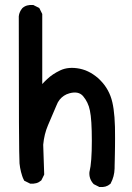

<svg xmlns="http://www.w3.org/2000/svg" viewBox="-20 -745 540 783"><path d="M383.3 16.6 363.8 6.8 362.3 5.9 360.8 4.4Q342.3 -16.1 344.7 -43.9V-44.4L345.2 -45.4Q354.5 -83 354.5 -170.4Q354.5 -257.8 346.7 -293.9Q343.3 -311.5 336.2 -326.2Q329.1 -340.8 318.8 -353Q300.3 -374.5 263.7 -364.7Q251 -361.3 241 -354.7Q231 -348.1 223.1 -338.4Q215.3 -328.6 210.4 -315.4Q192.4 -272.5 175.8 -234.4Q160.2 -198.2 156.2 -154.8L160.2 -35.6V-33.2L159.2 -30.8L149.4 -11.2L148.4 -9.3L147 -8.3Q138.7 -1 127.9 2Q117.2 4.9 104.5 3.9H102.5L101.1 2.9L81.5 -6.8L78.6 -8.3L77.1 -11.7Q73.2 -19 70.6 -27.1Q67.9 -35.2 65.7 -43.7Q63.5 -52.2 62 -61Q60.5 -69.8 59.6 -78.6Q56.6 -113.8 56.6 -677.7V-678.2V-678.7Q57.1 -683.6 58.3 -688Q59.6 -692.4 61.3 -696.3Q63 -700.2 65.4 -704.1Q67.9 -708 70.8 -711.4L71.3 -711.9L71.8 -712.4Q80.1 -719.7 90.8 -722.7Q101.6 -725.6 114.3 -724.6H116.2L117.7 -723.6L137.2 -713.9L140.1 -712.4L141.6 -709.5L151.4 -689.9L152.3 -688V-685.5V-402.3Q157.7 -408.2 162.6 -413.1Q167.5 -418 172.9 -422.9Q193.8 -442.9 225.6 -458Q259.3 -474.1 305.7 -464.8Q311.5 -463.4 317.1 -461.9Q322.8 -460.4 328.1 -458.3Q333.5 -456.1 338.9 -453.6Q344.2 -451.2 349.4 -448.2Q354.5 -445.3 359.6 -441.9Q364.7 -438.5 369.6 -434.8Q374.5 -431.2 379.4 -427Q384.3 -422.9 388.7 -418Q425.8 -380.9 438 -328.6Q450.2 -277.3 449.2 -182.1Q449.2 -163.1 449 -146.7Q448.7 -130.4 448.5 -116.7Q448.2 -103 448 -91.8Q447.8 -80.6 447.5 -72Q447.3 -63.5 447.3 -57.1Q446.3 -24.9 431.6 2.4L430.7 4.4L429.2 5.4Q412.6 20 386.7 17.6H384.8Z"/></svg>

Font: NaikaiFont
Style: Bold
Weight: 700
Version: Version 1.89